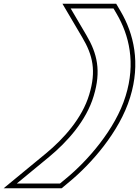

<svg xmlns="http://www.w3.org/2000/svg" viewBox="-279 -788 741 1022"><path d="M180.7 -601 97.2 -743H325.2L341.6 -715C408.7 -601 444.2 -452 389.7 -277C335.3 -99 184.6 70 73.8 161L40.2 189H-189.8L-17.4 47C77.8 -32 180 -144 219.7 -277C260.3 -410 238.8 -503 180.7 -601ZM159.2 -588.3C214.8 -494.5 234.5 -411 195.8 -284.2C158.3 -158.6 59.9 -49.6 -33.3 27.7L-259.5 214H49.3L89.7 180.3C203 87.2 356.9 -84.2 413.6 -269.6C470.3 -451.7 433.2 -608.8 363.2 -727.7L339.5 -768H53.4Z"/></svg>

Font: Nordica Plus
Style: NordicaClassicBkOblOl
Weight: 900
Version: Version 1.01